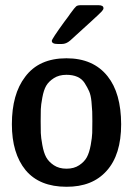

<svg xmlns="http://www.w3.org/2000/svg" viewBox="-20 -712 515 742"><path d="M25.9 -231.9Q25.9 -348.1 77.1 -415Q130.4 -486.8 236.8 -486.8Q340.8 -486.8 396 -417Q447.8 -352.1 448.2 -231.9Q448.2 -113.8 392.1 -51.8Q336.9 10.3 236.8 9.8Q132.8 9.8 79.1 -54.2Q25.9 -119.1 25.9 -231.9ZM336.9 -244.1Q336.9 -267.1 336.4 -280.5Q335.9 -293.9 333.5 -319.1Q331.1 -344.2 324.5 -359.1Q317.9 -374 307.4 -390.6Q296.9 -407.2 279.1 -415Q261.2 -422.9 236.8 -422.9Q208 -422.9 188 -409.9Q168 -397 158.4 -380.4Q148.9 -363.8 143.6 -335Q138.2 -306.2 137.7 -289.6Q137.2 -272.9 137.2 -243.9Q137.2 -214.8 137.7 -198Q138.2 -181.2 143.6 -151.6Q148.9 -122.1 158.4 -104.5Q168 -86.9 188 -73.5Q208 -60.1 237.1 -60.1Q266.1 -60.1 286.1 -73.5Q306.2 -86.9 315.7 -104.5Q325.2 -122.1 330.6 -151.6Q335.9 -181.2 336.4 -198Q336.9 -214.8 336.9 -244.1ZM180.2 -554.2Q180.2 -561 228 -627Q244.1 -647.9 252.9 -661.1Q269 -683.1 274.4 -687.5Q279.8 -691.9 292 -691.9H360.8Q379.9 -691.9 379.9 -680.2Q379.9 -675.3 373.5 -668.2Q367.2 -661.1 332 -628.9Q287.1 -587.9 251 -555.2Q235.8 -542 219.2 -542H203.1Q180.2 -542 180.2 -554.2Z"/></svg>

Font: CMU Sans Serif Demi Condensed
Style: DemiCondensed
Weight: 600
Width: 3
Version: Version 0.7.0